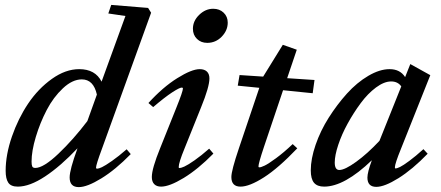

<svg xmlns="http://www.w3.org/2000/svg" viewBox="-20 -745 1787 778"><path d="M52.2 11.2Q24.4 11.2 13.7 -4.6Q2.9 -20.5 2.9 -52.7Q2.9 -118.2 28.3 -191.7Q53.7 -265.1 94.2 -325.4Q134.8 -385.7 190.2 -425.3Q245.6 -464.8 300.8 -464.8Q366.2 -464.8 391.6 -414.1L488.3 -680.2L418.9 -690.4L430.7 -725.1L580.1 -712.9L592.3 -693.4L393.1 -142.1Q369.1 -77.6 369.1 -65.4Q369.1 -61.5 374 -61.5Q379.9 -61.5 393.1 -67.6Q406.2 -73.7 433.6 -92.8Q460.9 -111.8 493.2 -140.1L509.8 -120.6Q447.8 -57.1 390.4 -22Q333 13.2 299.3 13.2Q262.2 13.2 262.2 -25.9Q262.2 -57.1 293.5 -142.6L293.9 -144Q225.1 -71.3 162.6 -30Q100.1 11.2 52.2 11.2ZM107.9 -90.3Q107.9 -76.7 110.6 -70.6Q113.3 -64.5 123 -64.5Q156.2 -64.5 216.8 -122.1Q277.3 -179.7 334 -254.4L372.6 -361.8Q358.9 -423.3 311.5 -423.3Q273.4 -423.3 234.9 -387.2Q196.3 -351.1 169.2 -299.1Q142.1 -247.1 125 -189.9Q107.9 -132.8 107.9 -90.3Z M819.8 -571.3Q794.4 -571.3 778.1 -587.4Q761.7 -603.5 761.7 -628.4Q761.7 -660.2 787.1 -684.8Q812.5 -709.5 843.8 -709.5Q869.6 -709.5 886.2 -693.6Q902.8 -677.7 902.8 -653.3Q902.8 -621.6 878.4 -596.4Q854 -571.3 819.8 -571.3ZM632.8 11.2Q614.7 11.2 605 1.2Q595.2 -8.8 595.2 -27.8Q595.2 -61.5 628.9 -144.5L693.8 -306.6Q721.2 -374.5 721.2 -386.2Q721.2 -390.1 716.3 -390.1Q707.5 -390.1 677.2 -370.4Q647 -350.6 600.6 -311L581.5 -327.6Q639.6 -391.6 698.2 -428.2Q756.8 -464.8 789.1 -464.8Q808.1 -464.8 818.4 -455.1Q828.6 -445.3 828.6 -427.2Q828.6 -393.1 794.9 -310.5L728 -144Q704.1 -85.9 704.1 -67.9Q704.1 -64 707 -64Q713.4 -64 727.1 -70.1Q740.7 -76.2 768.1 -95.2Q795.4 -114.3 827.6 -142.6L844.7 -122.6Q782.2 -59.1 724.4 -23.9Q666.5 11.2 632.8 11.2Z M954.6 11.2Q917.5 11.2 917.5 -27.8Q917.5 -53.7 948.2 -144.5L1030.8 -389.2L943.4 -397.9L950.7 -440.9L1046.4 -434.6L1126 -563.5L1182.6 -543.5L1143.6 -428.2L1254.4 -420.9L1247.1 -367.2L1127 -379.4L1049.3 -148.9Q1027.3 -83 1027.3 -70.3Q1027.3 -66.9 1030.8 -66.9Q1037.6 -66.9 1052.5 -74Q1067.4 -81.1 1098.4 -103.8Q1129.4 -126.5 1166 -161.1L1184.6 -144Q1108.4 -64 1049.6 -26.4Q990.7 11.2 954.6 11.2Z M1293.5 11.2Q1265.6 11.2 1252.4 -4.4Q1239.3 -20 1239.3 -54.7Q1239.3 -101.1 1258.8 -158Q1278.3 -214.8 1312 -268.1Q1345.7 -321.3 1386 -366Q1426.3 -410.6 1472.4 -437.7Q1518.6 -464.8 1558.6 -464.8Q1601.1 -464.8 1621.6 -432.6L1642.6 -485.4L1723.6 -440.4L1605 -142.6Q1580.1 -81.5 1580.1 -66.9Q1580.1 -62.5 1582.5 -62.5Q1588.9 -62.5 1601.3 -68.6Q1613.8 -74.7 1638.9 -93.3Q1664.1 -111.8 1695.8 -140.6L1712.9 -122.1Q1650.9 -58.1 1594.5 -22.9Q1538.1 12.2 1504.9 12.2Q1468.8 12.2 1468.8 -25.4Q1468.8 -46.9 1486.8 -95.7Q1375.5 11.2 1293.5 11.2ZM1336.4 -86.4Q1336.4 -56.2 1355 -56.2Q1377.4 -56.2 1423.3 -89.4Q1469.2 -122.6 1517.6 -174.3L1606 -395Q1591.8 -415 1564.9 -415Q1536.6 -415 1503.4 -390.4Q1470.2 -365.7 1441.7 -327.1Q1413.1 -288.6 1388.9 -244.6Q1364.7 -200.7 1350.6 -158Q1336.4 -115.2 1336.4 -86.4Z"/></svg>

Font: Elstob 6pt SemiBold
Style: Italic
Weight: 600
Italic angle: -20°
Designer: Peter S. Baker
Version: Version 1.015